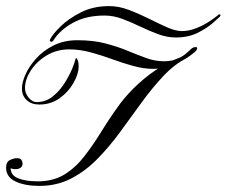

<svg xmlns="http://www.w3.org/2000/svg" viewBox="-69 -610 744 630"><path d="M289 -590Q321 -590 354 -577.5Q387 -565 419 -549Q451 -533 479 -520.5Q507 -508 528 -508Q550 -508 573.5 -517Q597 -526 616 -538.5Q635 -551 645 -559Q648 -564 652.5 -562.5Q657 -561 652 -555Q649 -552 630.5 -535.5Q612 -519 581 -503Q550 -487 508 -487Q479 -487 449.5 -498Q420 -509 391 -523Q362 -537 332.5 -548Q303 -559 274 -559Q213 -559 170 -535Q127 -511 106 -477Q104 -473 99 -473Q97 -473 95 -475.5Q93 -478 96 -482Q104 -498 130 -523.5Q156 -549 196.5 -569.5Q237 -590 289 -590ZM543 -428Q553 -428 549.5 -424.5Q546 -421 546 -421Q503 -399 466.5 -360Q430 -321 395.5 -273.5Q361 -226 326 -178Q291 -130 251.5 -89.5Q212 -49 165 -24.5Q118 0 60 0Q13 0 -18 -14.5Q-49 -29 -49 -60Q-49 -79 -36 -85Q-23 -91 -14 -91Q-2 -91 1.5 -85Q5 -79 5 -74Q5 -64 -1.5 -59.5Q-8 -55 -18 -55Q-26 -55 -30 -56.5Q-34 -58 -34 -58Q-34 -35 -9.5 -25Q15 -15 55 -15Q106 -15 142.5 -37.5Q179 -60 208 -97.5Q237 -135 265 -180.5Q293 -226 326 -271Q351 -304 386 -336Q421 -368 461.5 -392.5Q502 -417 543 -428ZM185 -478Q237 -478 277 -467.5Q317 -457 349.5 -443.5Q382 -430 411 -419.5Q440 -409 468 -409Q497 -409 515.5 -418Q534 -427 544.5 -437Q555 -447 560 -451Q567 -456 574 -455.5Q581 -455 576 -446Q574 -441 553 -426Q532 -411 501 -397.5Q470 -384 435 -384Q403 -384 368.5 -393.5Q334 -403 298.5 -416Q263 -429 227.5 -438.5Q192 -448 158 -448Q117 -448 84 -428Q51 -408 32 -378.5Q13 -349 13 -321Q13 -304 25 -289.5Q37 -275 51 -275Q81 -275 104 -293.5Q127 -312 143 -337.5Q159 -363 168 -385Q177 -407 178 -414Q179 -419 181.5 -419Q184 -419 185 -414Q187 -411 188 -406Q189 -401 189 -391Q189 -368 172.5 -338.5Q156 -309 127 -288Q98 -267 60 -267Q34 -267 18.5 -281.5Q3 -296 3 -320Q3 -340 15 -366.5Q27 -393 50 -418.5Q73 -444 107 -461Q141 -478 185 -478Z"/></svg>

Font: Kapakana
Style: Regular
Weight: 400
Designer: Kousuke Nagai
Version: Version 1.002